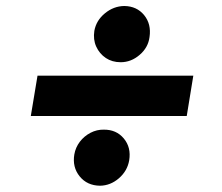

<svg xmlns="http://www.w3.org/2000/svg" viewBox="-20 -606 726 627"><path d="M611.3 -358.9 589.8 -227.1H80.6L102.5 -358.9ZM306.6 0.5Q264.6 0 240.2 -30Q215.8 -60.1 222.7 -101.6Q226.6 -124.5 240.7 -143.1Q254.9 -161.6 275.6 -172.4Q296.4 -183.1 318.8 -182.6Q359.9 -183.1 384.3 -153.8Q408.7 -124.5 401.9 -82.5Q396 -47.9 368.4 -23.9Q340.8 0 306.6 0.5ZM374 -402.8Q346.2 -402.8 325.4 -416.7Q304.7 -430.7 294.2 -453.9Q283.7 -477.1 288.1 -505.4Q294.4 -539.6 322.8 -562.7Q351.1 -585.9 385.7 -586.4Q426.8 -585.9 450.7 -556.6Q474.6 -527.3 468.3 -484.9Q463.9 -450.7 436 -426.8Q408.2 -402.8 374 -402.8Z"/></svg>

Font: Inter ExtraBold
Style: Italic
Weight: 800
Italic angle: -9.3988°
Designer: Rasmus Andersson
Foundry: rsms
Version: Version 4.001;git-66647c0bb